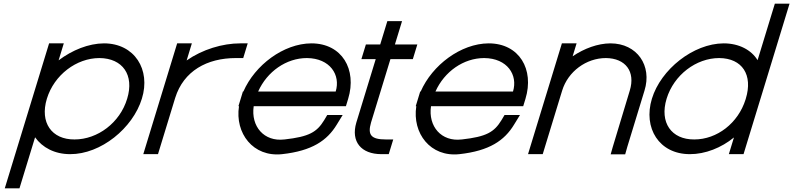

<svg xmlns="http://www.w3.org/2000/svg" viewBox="-20 -819 4317 1045"><path d="M299 -490.6C373.1 -546.5 462.2 -582.5 545.7 -583C712.5 -583 801.5 -440 752.2 -282C703.3 -122 529 21 361.4 20C277.7 20 210.7 -15.8 170.9 -71.7L98.2 166L86 206H6L18.2 166L155.2 -282L235 -543L247.2 -583H327.2L315 -543ZM235.2 -282C195.5 -152 261.3 -59 385.8 -60C511.2 -60 633.2 -151 672.2 -282C711.7 -411 647.5 -502 521.3 -503C395.9 -503 274.7 -411 235.2 -282Z M995.8 -490C1081.6 -549.8 1190.5 -583 1288.2 -583H1328.2L1303.8 -503H1263.8C1106.3 -503 979.4 -432.5 933.7 -286.8L932.2 -282L920 -242L852.1 -20L839.9 20H759.9L772.1 -20L840 -242L852.2 -282C852.6 -283.3 853 -284.6 853.4 -285.9L932 -543L944.2 -583H1024.2L1012 -543Z M1385.1 -321H1807.1C1834.7 -411 1776.5 -502 1650.3 -503C1538.2 -503 1433.6 -429.5 1385.1 -321ZM1280.8 -241H1277.7L1289.9 -281L1302.1 -321H1304.7C1367.3 -464.5 1522.8 -582.1 1674.7 -583C1841.5 -583 1923.8 -441 1874.9 -281L1862.7 -241H1822.7H1360.8C1344.7 -130.8 1417.4 -46.6 1527.5 -60H1528.6C1663.2 -75 1704.6 -100 1744.4 -165L1761 -193H1845L1813.1 -141C1760.5 -54 1678.4 2 1515.7 20C1357.4 37.4 1257.9 -94.1 1280.8 -241Z M2104.9 -497 1999.4 -152C1979.6 -84 2000.3 -60 2080.3 -60H2120.3L2095.8 20H2055.8C1945.8 20 1888.6 -48 1919.4 -152L2024.9 -497H1986.9H1946.9L1971.4 -577H2011.4H2049.4L2076 -664L2088.2 -704H2168.2L2156 -664L2129.4 -577H2211.4H2251.4L2226.9 -497H2186.9Z M2350.1 -321H2772.1C2799.7 -411 2741.5 -502 2615.3 -503C2503.2 -503 2398.6 -429.5 2350.1 -321ZM2245.8 -241H2242.7L2254.9 -281L2267.1 -321H2269.7C2332.3 -464.5 2487.8 -582.1 2639.7 -583C2806.5 -583 2888.8 -441 2839.9 -281L2827.7 -241H2787.7H2325.8C2309.7 -130.8 2382.4 -46.6 2492.5 -60H2493.6C2628.2 -75 2669.6 -100 2709.4 -165L2726 -193H2810L2778.1 -141C2725.5 -54 2643.4 2 2480.7 20C2322.4 37.4 2222.9 -94.1 2245.8 -241Z M3096.7 -512.6C3159.8 -555.4 3233.5 -582.5 3302.2 -583C3448.3 -583 3530.1 -461 3487.8 -326L3394.3 -20L3382.7 21H3303.7L3315 -19L3407.7 -326C3439.5 -430 3384.4 -502 3277.8 -503C3170.8 -503 3071.5 -430 3039.7 -326L3027.4 -286L2946.1 -20L2933.9 20H2853.9L2866.1 -20L2947.4 -286L2959.7 -326L3026 -543L3038.2 -583H3118.2L3106 -543Z M3528.2 -282C3576.8 -441 3752.8 -582 3918.7 -583C4002.3 -583 4069.3 -547.1 4103.3 -491.5L4185 -759L4197.3 -799H4277.3L4265 -759L4120.4 -285.7L4119.2 -282L4039.1 -20L4026.9 20H3946.9L3959.1 -20L3974.7 -70.9C3907 -15.1 3818.3 20.5 3734.4 20C3567.6 20 3479.3 -122 3528.2 -282ZM3608.2 -282C3568.5 -152 3634.3 -59 3758.8 -60C3882.7 -60 3997.5 -148.8 4037.8 -277.3L4039.2 -282C4078.7 -411 4020.5 -502 3894.3 -503C3768.9 -503 3647.7 -411 3608.2 -282Z"/></svg>

Font: Nordica Plus
Style: NordicaClassicLtExtObl
Weight: 300
Version: Version 1.01